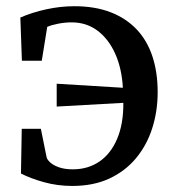

<svg xmlns="http://www.w3.org/2000/svg" viewBox="-20 -587 560 618"><path d="M213 11.5Q165 11.5 121.8 -0.5Q78.5 -12.5 47.5 -28.5L50 -172.5H111.5L130 -81Q131.5 -73.5 141.5 -64.2Q151.5 -55 169.8 -48.5Q188 -42 214.5 -42Q263.5 -42 300.2 -67.2Q337 -92.5 357.2 -140.5Q377.5 -188.5 377 -256L162.5 -244V-317.5L375.5 -304.5Q372 -367 350.8 -414.2Q329.5 -461.5 294 -488.2Q258.5 -515 210.5 -515Q189.5 -515 167.5 -510.8Q145.5 -506.5 132 -500.5L114.5 -391.5H50.5L45.5 -530.5Q83 -547 128.8 -557Q174.5 -567 219 -567Q285.5 -567 335.5 -547.8Q385.5 -528.5 419.5 -492.8Q453.5 -457 470.5 -405.8Q487.5 -354.5 487.5 -290.5Q487.5 -229 470 -174.2Q452.5 -119.5 417.8 -77.8Q383 -36 331.8 -12.2Q280.5 11.5 213 11.5Z"/></svg>

Font: Merriweather 24pt
Style: Regular
Weight: 400
Designer: Eben Sorkin
Foundry: Eben Sorkin
Version: Version 2.100